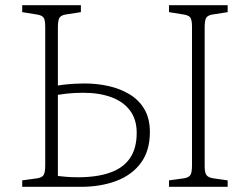

<svg xmlns="http://www.w3.org/2000/svg" viewBox="-20 -723 967 743"><path d="M66 0V-25L124 -33Q143 -36 149 -46Q155 -56 155 -84V-619Q155 -646 148.5 -655Q142 -664 122 -667L66 -676V-703H293V-676L235 -667Q216 -664 210 -654Q204 -644 204 -616V-392Q222 -395 237.5 -396.5Q253 -398 270 -399Q287 -400 308 -400Q355 -400 400 -390Q445 -380 481.5 -358Q518 -336 539 -300Q560 -264 560 -212Q560 -140 525.5 -93Q491 -46 430.5 -23Q370 0 292 0ZM204 -42Q214 -41 234 -39Q254 -37 281 -37Q355 -37 406 -55Q457 -73 483 -111Q509 -149 509 -209Q509 -261 483 -295.5Q457 -330 410.5 -347Q364 -364 302 -364Q281 -364 265.5 -363Q250 -362 236 -360.5Q222 -359 204 -356ZM634 0V-25L692 -33Q711 -36 717 -46Q723 -56 723 -84V-620Q723 -646 716.5 -655Q710 -664 690 -667L634 -676V-703H861V-676L803 -667Q784 -664 778 -654Q772 -644 772 -617V-80Q772 -55 779 -45.5Q786 -36 805 -33L861 -25V0Z"/></svg>

Font: Literata 18pt ExtraLight
Style: Regular
Weight: 250
Designer: Latin by Veronika Burian and Jose Scaglione. Greek by Irene Vlachou. Cyrillic by Vera Evstafieva.
Foundry: TypeTogether
Version: Version 3.103;gftools[0.9.29]